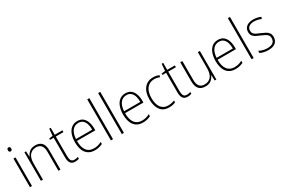

<svg xmlns="http://www.w3.org/2000/svg" viewBox="96 -1915 4526 3080"><g transform="rotate(-30 2359.0 -375.0)"><path d="M103 -725Q121 -725 127.5 -714.5Q134 -704 134 -688Q134 -672 127 -661.5Q120 -651 103 -651Q87 -651 80 -661.5Q73 -672 73 -688Q73 -704 80 -714.5Q87 -725 103 -725ZM122 -529V0H84V-529Z M490 -539Q567 -539 608 -495Q649 -451 649 -356V0H611V-351Q611 -431 578.5 -468Q546 -505 487 -505Q413 -505 369 -454Q325 -403 325 -300V0H287V-529H317L322 -426H325Q341 -470 381 -504.5Q421 -539 490 -539Z M926 -24Q945 -24 962 -27.5Q979 -31 992 -36V-3Q978 3 961 6.5Q944 10 921 10Q861 10 835.5 -26.5Q810 -63 810 -133V-496H742V-521L810 -531L821 -658H849V-529H991V-496H849V-135Q849 -80 865.5 -52Q882 -24 926 -24Z M1270 -539Q1333 -539 1372 -506.5Q1411 -474 1429.5 -419Q1448 -364 1448 -297V-265H1108Q1107 -149 1152.5 -87Q1198 -25 1286 -25Q1326 -25 1358 -33Q1390 -41 1429 -61V-23Q1396 -7 1361.5 1.5Q1327 10 1285 10Q1211 10 1163 -24Q1115 -58 1092 -119Q1069 -180 1069 -262Q1069 -341 1091.5 -404Q1114 -467 1158.5 -503Q1203 -539 1270 -539ZM1270 -505Q1201 -505 1158.5 -453Q1116 -401 1109 -299H1410Q1411 -358 1396 -405Q1381 -452 1350 -478.5Q1319 -505 1270 -505Z M1623 0H1584V-760H1623Z M1825 0H1786V-760H1825Z M2161 -539Q2224 -539 2263 -506.5Q2302 -474 2320.5 -419Q2339 -364 2339 -297V-265H1999Q1998 -149 2043.5 -87Q2089 -25 2177 -25Q2217 -25 2249 -33Q2281 -41 2320 -61V-23Q2287 -7 2252.5 1.5Q2218 10 2176 10Q2102 10 2054 -24Q2006 -58 1983 -119Q1960 -180 1960 -262Q1960 -341 1982.5 -404Q2005 -467 2049.5 -503Q2094 -539 2161 -539ZM2161 -505Q2092 -505 2049.5 -453Q2007 -401 2000 -299H2301Q2302 -358 2287 -405Q2272 -452 2241 -478.5Q2210 -505 2161 -505Z M2662 10Q2553 10 2500 -63.5Q2447 -137 2447 -260Q2447 -391 2508 -465Q2569 -539 2675 -539Q2735 -539 2783 -516L2773 -483Q2749 -494 2724 -499Q2699 -504 2675 -504Q2586 -504 2536 -439.5Q2486 -375 2486 -261Q2486 -192 2504.5 -139Q2523 -86 2562.5 -55.5Q2602 -25 2664 -25Q2695 -25 2724.5 -31.5Q2754 -38 2780 -49V-14Q2757 -3 2727 3.5Q2697 10 2662 10Z M3009 -24Q3028 -24 3045 -27.5Q3062 -31 3075 -36V-3Q3061 3 3044 6.5Q3027 10 3004 10Q2944 10 2918.5 -26.5Q2893 -63 2893 -133V-496H2825V-521L2893 -531L2904 -658H2932V-529H3074V-496H2932V-135Q2932 -80 2948.5 -52Q2965 -24 3009 -24Z M3537 -529V0H3506L3502 -103H3499Q3483 -59 3443.5 -24.5Q3404 10 3333 10Q3174 10 3174 -176V-529H3213V-182Q3213 -101 3244.5 -63Q3276 -25 3337 -25Q3413 -25 3456 -76Q3499 -127 3499 -232V-529Z M3875 -539Q3938 -539 3977 -506.5Q4016 -474 4034.5 -419Q4053 -364 4053 -297V-265H3713Q3712 -149 3757.5 -87Q3803 -25 3891 -25Q3931 -25 3963 -33Q3995 -41 4034 -61V-23Q4001 -7 3966.5 1.5Q3932 10 3890 10Q3816 10 3768 -24Q3720 -58 3697 -119Q3674 -180 3674 -262Q3674 -341 3696.5 -404Q3719 -467 3763.5 -503Q3808 -539 3875 -539ZM3875 -505Q3806 -505 3763.5 -453Q3721 -401 3714 -299H4015Q4016 -358 4001 -405Q3986 -452 3955 -478.5Q3924 -505 3875 -505Z M4228 0H4189V-760H4228Z M4676 -133Q4676 -67 4631.5 -28.5Q4587 10 4499 10Q4451 10 4412 0Q4373 -10 4348 -23V-64Q4380 -46 4419 -35.5Q4458 -25 4499 -25Q4572 -25 4605 -53.5Q4638 -82 4638 -133Q4638 -167 4621.5 -188Q4605 -209 4575.5 -224.5Q4546 -240 4507 -256Q4464 -273 4430.5 -290.5Q4397 -308 4377.5 -335Q4358 -362 4358 -407Q4358 -467 4402.5 -503Q4447 -539 4526 -539Q4567 -539 4603 -531Q4639 -523 4667 -509L4652 -476Q4627 -489 4593 -497Q4559 -505 4525 -505Q4465 -505 4430.5 -480Q4396 -455 4396 -407Q4396 -374 4411.5 -353.5Q4427 -333 4456 -319Q4485 -305 4524 -289Q4565 -271 4599.5 -253.5Q4634 -236 4655 -208Q4676 -180 4676 -133Z"/></g></svg>

Font: Noto Sans Khmer SemiCondensed ExtraLight
Style: Regular
Weight: 200
Width: 4
Designer: Danh Hong and the Monotype Design Team
Foundry: Monotype Imaging Inc.
Version: Version 2.004; ttfautohint (v1.8.4.7-5d5b)